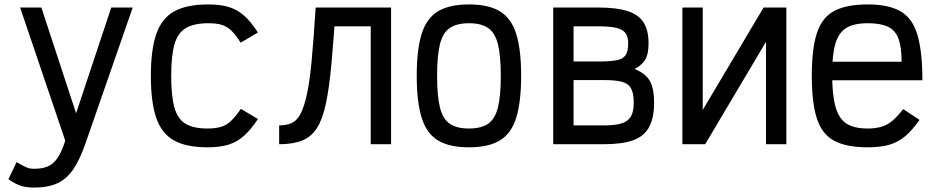

<svg xmlns="http://www.w3.org/2000/svg" viewBox="-20 -652 4240 868"><path d="M134 196Q98 196 73 187.5Q48 179 18 158L55 81Q86 99 100.5 105Q115 111 134 111Q172 111 197 100Q222 89 240.5 61.5Q259 34 275 -16L71 -618H167L324 -140L483 -618H580L369 -11Q343 66 312.5 111.5Q282 157 239.5 176.5Q197 196 134 196Z M918 14Q822 14 766 -17.5Q710 -49 686 -120Q662 -191 662 -309Q662 -427 686.5 -498Q711 -569 767.5 -600.5Q824 -632 922 -632Q977 -632 1015.5 -620Q1054 -608 1084.5 -580.5Q1115 -553 1146 -505L1068 -459Q1046 -494 1026.5 -513Q1007 -532 983 -539.5Q959 -547 922 -547Q858 -547 821 -525.5Q784 -504 769 -452.5Q754 -401 754 -309Q754 -218 768.5 -166Q783 -114 819 -92.5Q855 -71 918 -71Q954 -71 979 -78.5Q1004 -86 1024.5 -105.5Q1045 -125 1069 -160L1146 -114Q1115 -67 1083.5 -38.5Q1052 -10 1013 2Q974 14 918 14Z M1656 0V-533H1428V-618H1748V0ZM1242 0V-85Q1273 -85 1297 -95Q1321 -105 1337.5 -135Q1354 -165 1367 -223.5Q1380 -282 1389 -378.5Q1398 -475 1407 -618H1498Q1488 -467 1478 -359.5Q1468 -252 1453 -182Q1438 -112 1412.5 -72.5Q1387 -33 1345.5 -16.5Q1304 0 1242 0Z M2100 14Q2011 14 1959.5 -17.5Q1908 -49 1886 -120.5Q1864 -192 1864 -309Q1864 -427 1886 -498Q1908 -569 1959.5 -600.5Q2011 -632 2100 -632Q2189 -632 2240.5 -600.5Q2292 -569 2314 -498Q2336 -427 2336 -309Q2336 -192 2314 -120.5Q2292 -49 2240.5 -17.5Q2189 14 2100 14ZM2100 -71Q2155 -71 2186.5 -92.5Q2218 -114 2231 -166Q2244 -218 2244 -309Q2244 -401 2231 -452.5Q2218 -504 2186.5 -525.5Q2155 -547 2100 -547Q2045 -547 2013.5 -525.5Q1982 -504 1969 -452.5Q1956 -401 1956 -309Q1956 -218 1969 -166Q1982 -114 2013.5 -92.5Q2045 -71 2100 -71Z M2481 0V-618H2684Q2767 -618 2817 -602Q2867 -586 2889.5 -550.5Q2912 -515 2912 -456Q2912 -408 2897.5 -383Q2883 -358 2849 -340Q2881 -327 2900 -309Q2919 -291 2928 -262Q2937 -233 2937 -187Q2937 -119 2914.5 -77.5Q2892 -36 2842.5 -18Q2793 0 2709 0ZM2573 -85H2709Q2762 -85 2791 -94.5Q2820 -104 2832.5 -126Q2845 -148 2845 -187Q2845 -231 2832.5 -253Q2820 -275 2791 -282.5Q2762 -290 2709 -290H2573ZM2573 -374H2684Q2738 -374 2767 -379.5Q2796 -385 2808 -402.5Q2820 -420 2820 -456Q2820 -485 2808 -502Q2796 -519 2767 -526Q2738 -533 2684 -533H2573Z M3065 0V-618H3157V0H3065L3432 -618H3535V0H3443V-618H3535L3168 0Z M3903 14Q3807 14 3751.5 -15.5Q3696 -45 3673 -116Q3650 -187 3650 -309Q3650 -432 3673 -502.5Q3696 -573 3751.5 -602.5Q3807 -632 3903 -632Q3997 -632 4051 -601Q4105 -570 4127.5 -494.5Q4150 -419 4150 -289H3679V-373H4056Q4056 -439 4042 -477Q4028 -515 3994.5 -531Q3961 -547 3903 -547Q3841 -547 3806.5 -526Q3772 -505 3757 -455.5Q3742 -406 3742 -318Q3742 -224 3757 -170Q3772 -116 3806.5 -93.5Q3841 -71 3903 -71Q3938 -71 3965 -79Q3992 -87 4015 -106.5Q4038 -126 4063 -159L4137 -110Q4104 -63 4072 -36Q4040 -9 4000 2.5Q3960 14 3903 14Z"/></svg>

Font: Victor Mono SemiBold
Style: Regular
Weight: 600
Monospace: yes
Designer: Rune Bjørnerås
Version: Version 1.561;gftools[0.9.30]